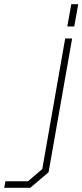

<svg xmlns="http://www.w3.org/2000/svg" viewBox="-110 -706 392 913"><path d="M210 -580 229 -686H262L243 -580ZM-90 187 -84 156H23L91 98L200 -523H233L121 113L34 187Z"/></svg>

Font: Tomorrow ExtraLight
Style: Italic
Weight: 275
Italic angle: -10°
Designer: Tony de Marco, Monica Rizzolli
Foundry: Just in Type
Version: Version 2.002